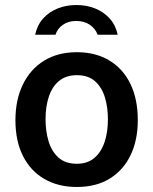

<svg xmlns="http://www.w3.org/2000/svg" viewBox="-20 -735 611 765"><path d="M286 10Q212 10 157 -21.8Q102 -53.5 71.8 -113Q41.5 -172.5 41.5 -256Q41.5 -337 71 -398Q100.5 -459 155.2 -493Q210 -527 286.5 -527Q360.5 -527 415 -494.5Q469.5 -462 499.2 -401.5Q529 -341 529 -256Q529 -177.5 500.8 -117.8Q472.5 -58 418.2 -24Q364 10 286 10ZM286.5 -82.5Q328.5 -82.5 355.8 -105.5Q383 -128.5 396.5 -168.5Q410 -208.5 410 -259.5Q410 -307 398 -347Q386 -387 358.8 -411.2Q331.5 -435.5 286.5 -435.5Q244 -435.5 216.2 -413.2Q188.5 -391 175 -351.2Q161.5 -311.5 161.5 -259.5Q161.5 -212.5 173.5 -172.2Q185.5 -132 213 -107.2Q240.5 -82.5 286.5 -82.5ZM120 -596.5Q128.5 -635.5 152.2 -661.8Q176 -688 210.2 -701.5Q244.5 -715 284 -715Q325 -715 359.2 -701.2Q393.5 -687.5 417.2 -661Q441 -634.5 449 -596.5H369Q360.5 -620.5 338.2 -636Q316 -651.5 284 -651.5Q252 -651.5 230.2 -636Q208.5 -620.5 201 -596.5Z"/></svg>

Font: Public Sans Thin SemiBold
Style: Regular
Weight: 600
Version: Version 2.001